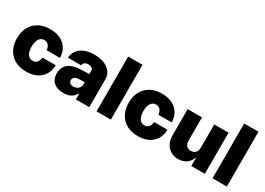

<svg xmlns="http://www.w3.org/2000/svg" viewBox="-10 -1421 2958 2145"><g transform="rotate(30 1469.0 -348.5)"><path d="M302.7 9.8C458 9.8 552.7 -79.1 555.7 -217.8H383.8C378.9 -161.1 348.6 -130.9 305.7 -130.9C252.9 -130.9 217.8 -175.8 217.8 -265.6C217.8 -354.5 252.9 -398.4 305.7 -398.4C348.6 -398.4 378.9 -368.2 383.8 -312.5H555.7C553.7 -449.2 456.1 -537.1 302.7 -537.1C131.8 -537.1 29.3 -426.8 29.3 -263.7C29.3 -100.6 131.8 9.8 302.7 9.8Z M610.4 -146.5C610.4 -41 681.6 8.8 783.2 8.8C853.5 8.8 906.2 -16.6 937.5 -74.2H941.4V0H1114.3V-362.3C1114.3 -464.8 1019.5 -537.1 872.1 -537.1C715.8 -537.1 637.7 -456.1 630.9 -359.4H801.8C806.6 -392.6 831.1 -409.2 869.1 -409.2C905.3 -409.2 929.7 -392.6 929.7 -363.3V-320.3L805.7 -315.4C697.3 -308.6 610.4 -263.7 610.4 -146.5ZM784.2 -157.2C784.2 -185.5 805.7 -208 838.9 -211.9C863.3 -214.4 912.1 -216.3 930.7 -216.8V-188.5C931.6 -138.7 888.7 -109.4 842.8 -109.4C808.6 -109.4 784.2 -126 784.2 -157.2Z M1392.6 -707H1208V0H1392.6Z M1744.1 9.8C1899.4 9.8 1994.1 -79.1 1997.1 -217.8H1825.2C1820.3 -161.1 1790 -130.9 1747.1 -130.9C1694.3 -130.9 1659.2 -175.8 1659.2 -265.6C1659.2 -354.5 1694.3 -398.4 1747.1 -398.4C1790 -398.4 1820.3 -368.2 1825.2 -312.5H1997.1C1995.1 -449.2 1897.5 -537.1 1744.1 -537.1C1573.2 -537.1 1470.7 -426.8 1470.7 -263.7C1470.7 -100.6 1573.2 9.8 1744.1 9.8Z M2419.9 -231.4C2420.9 -175.8 2387.7 -143.6 2339.8 -143.6C2290 -143.6 2261.7 -176.8 2261.7 -230.5V-530.3H2077.1V-192.4C2077.1 -75.2 2150.4 6.8 2260.7 6.8C2339.8 6.8 2400.4 -33.2 2423.8 -100.6H2429.7V0H2604.5V-530.3H2419.9Z M2888.7 -707H2704.1V0H2888.7Z"/></g></svg>

Font: Pretendard Black
Style: Regular
Weight: 900
Designer: Base glyphs from Inter by Rasmus Andersson; Hangeul glyphs from Noto Sans CJK(Source Han Sans) by Jang Soo-young and Kan
Foundry: Kil Hyung-jin
Version: Version 1.309;Glyphs 3.2 (3225)